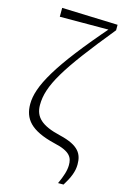

<svg xmlns="http://www.w3.org/2000/svg" viewBox="-149 -866 744 1151"><g transform="rotate(15 223.0 -290.5)"><path d="M335 220H369C402 167 419 126 419 82C419 18 395 -30 273 -59C153 -87 109 -130 109 -205C109 -325 184 -448 434 -755V-789L87 -801V-746L395 -747V-734L405 -766C131 -452 51 -304 51 -195C51 -104 98 -42 252 -5C357 18 370 55 370 99C370 132 358 170 335 220Z"/></g></svg>

Font: Source Han Serif CN VF
Style: Regular
Weight: 250
Designer: Ryoko NISHIZUKA 西塚涼子 (kana & ideographs); Frank Grießhammer (Latin, Greek & Cyrillic); Wenlong ZHANG 张文龙 (bopomofo); San
Foundry: Adobe
Version: Version 2.002;hotconv 1.1.0;makeotfexe 2.6.0